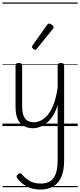

<svg xmlns="http://www.w3.org/2000/svg" viewBox="-20 -1030 655 1569"><path d="M250 18Q210 18 177.5 1Q145 -16 126 -54.5Q107 -93 107 -156V-496Q107 -506 113.5 -510.5Q120 -515 133 -515Q147 -515 154 -510.5Q161 -506 161 -496V-163Q161 -120 170.5 -90.5Q180 -61 201 -46Q222 -31 256 -31Q287 -31 317 -46.5Q347 -62 373.5 -95Q400 -128 420 -182.5Q440 -237 451 -314V-496Q451 -506 457.5 -510.5Q464 -515 478 -515Q491 -515 497.5 -510.5Q504 -506 504 -496V284Q504 362 481.5 414.5Q459 467 416 493Q373 519 311 519Q268 519 232.5 507.5Q197 496 169.5 475Q142 454 121 427Q114 418 115.5 410Q117 402 128 393Q138 385 145.5 386Q153 387 160 396Q190 431 226 450.5Q262 470 316 470Q361 470 391 450Q421 430 436 388.5Q451 347 451 282V-172Q435 -118 411 -81.5Q387 -45 359.5 -23.5Q332 -2 304 8Q276 18 250 18ZM268 -623Q261 -623 251 -631Q241 -639 241 -647Q241 -649 242.5 -651.5Q244 -654 246 -659L365 -827Q369 -833 372.5 -835Q376 -837 382 -837Q388 -837 396.5 -832Q405 -827 411.5 -820.5Q418 -814 418 -807Q418 -803 416.5 -800Q415 -797 411 -792L281 -632Q275 -623 268 -623ZM0 490H615V500H0ZM0 -20H615V0H0ZM0 -505H615V-500H0ZM0 -1010H615V-1000H0Z"/></svg>

Font: Playwrite PE Guides
Style: Regular
Weight: 400
Designer: Veronika Burian, José Scaglione
Foundry: TypeTogether
Version: Version 1.003